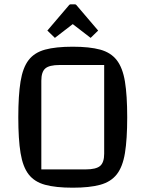

<svg xmlns="http://www.w3.org/2000/svg" viewBox="-20 -857 676 892"><path d="M65 -312Q65 -414 75.5 -478.5Q86 -543 113 -578Q140 -613 189.5 -626.5Q239 -640 318 -640Q396 -640 445.5 -626.5Q495 -613 522.5 -577.5Q550 -542 560.5 -478Q571 -414 571 -312Q571 -210 560.5 -146Q550 -82 522.5 -47Q495 -12 445.5 1.5Q396 15 318 15Q239 15 189.5 1.5Q140 -12 113 -47Q86 -82 75.5 -146Q65 -210 65 -312ZM172 -70H378Q426 -70 445 -86Q464 -102 464 -143V-555H257Q209 -555 190.5 -539Q172 -523 172 -482ZM235 -681 200 -715 299 -831Q303 -837 309 -837H327Q333 -837 337 -831L436 -715L401 -681L318 -745Z"/></svg>

Font: Changa ExtraLight
Style: Regular
Weight: 400
Version: Version 3.002; ttfautohint (v1.8.2)